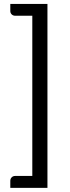

<svg xmlns="http://www.w3.org/2000/svg" viewBox="-20 -786 346 951"><path d="M215 144.5H31V109.5Q31 99.5 37.8 92.5Q44.5 85.5 55.5 85.5H140V-708H55.5Q44.5 -708 37.8 -714.8Q31 -721.5 31 -731.5V-766.5H215Z"/></svg>

Font: Lato
Style: Regular
Weight: 400
Designer: Lukasz Dziedzic with Adam Twardoch and Botio Nikoltchev
Foundry: tyPoland Lukasz Dziedzic
Version: Version 2.015; 2015-08-06; http://www.latofonts.com/